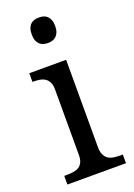

<svg xmlns="http://www.w3.org/2000/svg" viewBox="-146 -817 612 875"><g transform="rotate(-20 160.0 -380.0)"><path d="M36.1 -42Q52.7 -42 67.6 -44.2Q82.5 -46.4 93.8 -53.2Q105 -60.1 111.6 -73.5Q118.2 -86.9 118.2 -108.9V-425.8Q118.2 -447.8 111.6 -461.2Q105 -474.6 93.8 -481.9Q82.5 -489.3 67.6 -491.7Q52.7 -494.1 36.1 -494.1H33.2V-536.1H211.9V-113.8Q211.9 -90.3 218.5 -76.2Q225.1 -62 236.1 -54.4Q247.1 -46.9 262.2 -44.4Q277.3 -42 293.9 -42H307.1V0H22.9V-42ZM104 -698.2Q104 -715.8 108.4 -727.5Q112.8 -739.3 120.6 -746.6Q128.4 -753.9 138.7 -756.8Q148.9 -759.8 161.1 -759.8Q172.9 -759.8 183.1 -756.8Q193.4 -753.9 200.9 -746.6Q208.5 -739.3 213.1 -727.5Q217.8 -715.8 217.8 -698.2Q217.8 -680.7 213.1 -668.9Q208.5 -657.2 200.9 -649.9Q193.4 -642.6 183.1 -639.4Q172.9 -636.2 161.1 -636.2Q148.9 -636.2 138.7 -639.4Q128.4 -642.6 120.6 -649.9Q112.8 -657.2 108.4 -668.9Q104 -680.7 104 -698.2Z"/></g></svg>

Font: Droid Serif
Style: Regular
Weight: 400
Version: Version 1.00 build 112